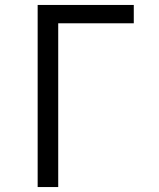

<svg xmlns="http://www.w3.org/2000/svg" viewBox="-20 -755 640 775"><path d="M132 0V-735H520V-661H215V0Z"/></svg>

Font: Iosevka Custom Extended
Style: Regular
Weight: 400
Width: 7
Monospace: yes
Designer: Belleve Invis
Foundry: Belleve Invis
Version: Version 11.2.4; ttfautohint (v1.8.4)